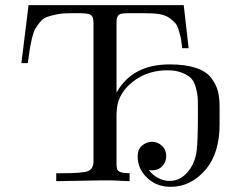

<svg xmlns="http://www.w3.org/2000/svg" viewBox="-20 -703 956 745"><path d="M63 -458 90.8 -683.1H692.9L711.9 -516.1H687Q684.1 -542 682.6 -550.5Q681.2 -559.1 675 -581.1Q668.9 -603 660.9 -612.5Q652.8 -622.1 637.5 -633.1Q622.1 -644 600.1 -647.9Q579.1 -651.9 536.1 -651.9H480Q461.9 -651.9 451.9 -649.9Q441.9 -647.9 437.5 -640.9Q433.1 -633.8 432.6 -628.9Q432.1 -624 432.1 -610.8V-345.2H433.1Q494.1 -453.1 638.2 -453.1Q699.2 -453.1 740 -439.5Q780.8 -425.8 799.8 -400.4Q818.8 -375 825.4 -349.6Q832 -324.2 832 -289.1V-219.2Q832 -111.3 779.8 -46.9Q721.7 22 642.1 22Q587.9 22 551 -12.9Q514.2 -47.9 514.2 -95.2Q514.2 -125 532 -138.9Q549.8 -152.8 569.8 -152.8Q591.8 -152.8 608.4 -137.5Q625 -122.1 625 -98.1Q625 -74.2 609.6 -58.1Q594.2 -42 568.8 -42Q561 -42 557.1 -43Q592.3 -1 639.2 -1Q686 -1 719.2 -49.8Q738.3 -79.6 743.2 -118.4Q748 -157.2 748 -259.8V-282.2Q748 -309.1 747.1 -324.5Q746.1 -339.8 740 -363Q733.9 -386.2 721.9 -398.7Q710 -411.1 686.5 -420.7Q663.1 -430.2 629.9 -430.2Q559.1 -430.2 506.6 -394Q454.1 -357.9 438 -306.2Q432.1 -283.2 432.1 -250V-67.9Q432.1 -53.7 434.6 -46.4Q437 -39.1 446.5 -35.6Q456.1 -32.2 460.4 -32.2Q464.8 -32.2 482.9 -30.8V0L417 -2.9H361.8L198.2 0V-30.8H220.2Q299.3 -30.8 321 -38.8Q342.8 -46.9 342.8 -78.1V-613.8Q342.8 -639.6 331.3 -645.8Q319.8 -651.9 286.1 -651.9H253.9Q224.1 -651.9 201.7 -647.5Q179.2 -643.1 163.1 -637.5Q147 -631.8 135 -616.9Q123 -602.1 116.5 -590.6Q109.9 -579.1 104 -554Q98.1 -528.8 95.5 -511.5Q92.8 -494.1 87.9 -458Z"/></svg>

Font: CMU Serif Upright Italic
Style: UprightItalic
Weight: 500
Version: Version 0.7.0